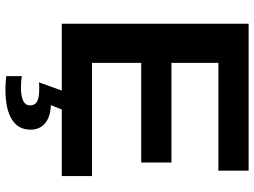

<svg xmlns="http://www.w3.org/2000/svg" viewBox="-134 -594 936 707"><g transform="rotate(90 333.5 -240.0)"><path d="M66.9 0V-688H607.9V-576.7H210.9V-403.8H578.1V-292.5H210.9V-111.3H627.9V0ZM457 114.7Q457 160.6 418.9 184.1Q380.9 207.5 309.1 207.5Q287.1 207.5 259.8 204.6V147Q276.9 150.4 300.8 150.4Q367.7 150.4 367.7 116.7Q367.7 99.6 354 91.3Q340.3 83 308.1 83Q289.6 83 282.7 84L313 0H382.8L366.7 40Q412.6 42.5 434.8 62.5Q457 82.5 457 114.7Z"/></g></svg>

Font: Liberation Sans
Style: Bold
Weight: 700
Designer: Steve Matteson
Foundry: Ascender Corporation
Version: Version 2.1.5